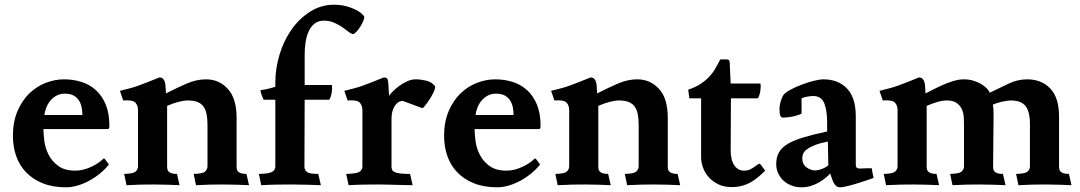

<svg xmlns="http://www.w3.org/2000/svg" viewBox="-20 -786 4602 818"><path d="M165 -236Q165 -215 169 -184.5Q173 -154 187.5 -126Q202 -98 229 -78.5Q256 -59 301 -59Q320 -59 338 -64Q356 -69 371.5 -76.5Q387 -84 398.5 -92Q410 -100 416 -106Q419 -109 421.5 -110.5Q424 -112 428 -107L444 -85Q427 -64 405.5 -46.5Q384 -29 360 -16Q336 -3 310.5 4.5Q285 12 261 12Q205 12 162.5 -5Q120 -22 91.5 -51.5Q63 -81 49 -121Q35 -161 35 -207Q35 -267 54.5 -312.5Q74 -358 105 -388Q136 -418 175 -433Q214 -448 253 -448Q292 -448 327 -437Q362 -426 388.5 -402Q415 -378 430.5 -340.5Q446 -303 446 -251Q446 -241 444 -238.5Q442 -236 437 -236ZM331 -296Q331 -311 328 -327.5Q325 -344 317 -357Q309 -370 294.5 -378.5Q280 -387 256 -387Q236 -387 220.5 -378.5Q205 -370 194 -356.5Q183 -343 177 -327Q171 -311 169 -296Z M491 -399Q510 -404 532 -409.5Q554 -415 572 -422Q582 -426 607.5 -435.5Q633 -445 659 -456Q669 -456 674.5 -450.5Q680 -445 682.5 -436Q685 -427 685.5 -414.5Q686 -402 687 -388Q738 -414 778 -431Q818 -448 858 -448Q913 -448 950.5 -407.5Q988 -367 988 -284V-76Q988 -71 989 -65.5Q990 -60 994 -55.5Q998 -51 1006.5 -48Q1015 -45 1030 -45L1041 3Q1015 2 990 1Q965 0 932 0Q904 0 876.5 0.5Q849 1 815 3L805 -45Q843 -46 853 -54.5Q863 -63 864 -76V-254Q864 -278 860.5 -297.5Q857 -317 848 -330.5Q839 -344 822.5 -351Q806 -358 780 -358Q764 -358 740.5 -352Q717 -346 692 -335V-76Q692 -71 693 -65.5Q694 -60 698 -55.5Q702 -51 710.5 -48Q719 -45 734 -45L745 3Q719 2 694 1Q669 0 636 0Q608 0 580.5 0.5Q553 1 519 3L509 -45Q547 -46 557 -54.5Q567 -63 568 -76V-316Q568 -337 556.5 -349Q545 -361 505 -358Z M1153 -361H1103Q1098 -372 1094 -383Q1090 -394 1090 -402Q1108 -404 1123.5 -408Q1139 -412 1153 -416V-434Q1153 -494 1171 -553.5Q1189 -613 1222 -660Q1255 -707 1301.5 -736.5Q1348 -766 1404 -766Q1442 -766 1478.5 -752Q1515 -738 1531 -717Q1533 -714 1530.5 -705Q1528 -696 1522.5 -685.5Q1517 -675 1509 -663.5Q1501 -652 1492 -645Q1490 -643 1488.5 -642Q1487 -641 1481 -641Q1473 -644 1461 -653.5Q1449 -663 1434 -673Q1419 -683 1400.5 -690.5Q1382 -698 1361 -698Q1335 -698 1319 -684.5Q1303 -671 1294 -650Q1285 -629 1281.5 -603.5Q1278 -578 1278 -554V-424H1394Q1396 -413 1393.5 -394Q1391 -375 1383 -361H1278L1277 -76Q1277 -62 1287.5 -53.5Q1298 -45 1336 -45L1347 3Q1321 2 1287 1Q1253 0 1220 0Q1192 0 1159.5 0.5Q1127 1 1093 3L1083 -45Q1128 -46 1140.5 -54.5Q1153 -63 1153 -76Z M1638 -378Q1643 -386 1655 -398Q1667 -410 1682.5 -421Q1698 -432 1715.5 -440Q1733 -448 1751 -448Q1771 -448 1795.5 -442.5Q1820 -437 1834 -418Q1834 -407 1826.5 -391.5Q1819 -376 1809 -361Q1799 -346 1790.5 -335.5Q1782 -325 1780 -325L1696 -356H1692Q1674 -354 1661 -333.5Q1648 -313 1648 -278V-76Q1648 -69 1650.5 -63Q1653 -57 1661 -53Q1669 -49 1684.5 -47Q1700 -45 1727 -45L1738 3Q1725 3 1706.5 2.5Q1688 2 1668 1.5Q1648 1 1627.5 0.5Q1607 0 1591 0Q1563 0 1531 0.5Q1499 1 1465 3L1455 -45Q1500 -46 1512 -54.5Q1524 -63 1524 -76V-316Q1524 -337 1512.5 -349Q1501 -361 1461 -358L1447 -399Q1466 -404 1488 -409.5Q1510 -415 1528 -422Q1538 -426 1563.5 -435.5Q1589 -445 1615 -456Q1623 -456 1627 -453.5Q1631 -451 1633 -442Q1635 -429 1635.5 -412.5Q1636 -396 1638 -378Z M2002 -236Q2002 -215 2006 -184.5Q2010 -154 2024.5 -126Q2039 -98 2066 -78.5Q2093 -59 2138 -59Q2157 -59 2175 -64Q2193 -69 2208.5 -76.5Q2224 -84 2235.5 -92Q2247 -100 2253 -106Q2256 -109 2258.5 -110.5Q2261 -112 2265 -107L2281 -85Q2264 -64 2242.5 -46.5Q2221 -29 2197 -16Q2173 -3 2147.5 4.5Q2122 12 2098 12Q2042 12 1999.5 -5Q1957 -22 1928.5 -51.5Q1900 -81 1886 -121Q1872 -161 1872 -207Q1872 -267 1891.5 -312.5Q1911 -358 1942 -388Q1973 -418 2012 -433Q2051 -448 2090 -448Q2129 -448 2164 -437Q2199 -426 2225.5 -402Q2252 -378 2267.5 -340.5Q2283 -303 2283 -251Q2283 -241 2281 -238.5Q2279 -236 2274 -236ZM2168 -296Q2168 -311 2165 -327.5Q2162 -344 2154 -357Q2146 -370 2131.5 -378.5Q2117 -387 2093 -387Q2073 -387 2057.5 -378.5Q2042 -370 2031 -356.5Q2020 -343 2014 -327Q2008 -311 2006 -296Z M2328 -399Q2347 -404 2369 -409.5Q2391 -415 2409 -422Q2419 -426 2444.5 -435.5Q2470 -445 2496 -456Q2506 -456 2511.5 -450.5Q2517 -445 2519.5 -436Q2522 -427 2522.5 -414.5Q2523 -402 2524 -388Q2575 -414 2615 -431Q2655 -448 2695 -448Q2750 -448 2787.5 -407.5Q2825 -367 2825 -284V-76Q2825 -71 2826 -65.5Q2827 -60 2831 -55.5Q2835 -51 2843.5 -48Q2852 -45 2867 -45L2878 3Q2852 2 2827 1Q2802 0 2769 0Q2741 0 2713.5 0.5Q2686 1 2652 3L2642 -45Q2680 -46 2690 -54.5Q2700 -63 2701 -76V-254Q2701 -278 2697.5 -297.5Q2694 -317 2685 -330.5Q2676 -344 2659.5 -351Q2643 -358 2617 -358Q2601 -358 2577.5 -352Q2554 -346 2529 -335V-76Q2529 -71 2530 -65.5Q2531 -60 2535 -55.5Q2539 -51 2547.5 -48Q2556 -45 2571 -45L2582 3Q2556 2 2531 1Q2506 0 2473 0Q2445 0 2417.5 0.5Q2390 1 2356 3L2346 -45Q2384 -46 2394 -54.5Q2404 -63 2405 -76V-316Q2405 -337 2393.5 -349Q2382 -361 2342 -358Z M3093 -145Q3093 -104 3108.5 -81.5Q3124 -59 3150 -59Q3165 -59 3176.5 -64.5Q3188 -70 3208 -85Q3216 -91 3220 -86L3240 -59Q3225 -44 3210 -31.5Q3195 -19 3178.5 -9.5Q3162 0 3142 5.5Q3122 11 3096 11Q3065 11 3041 -0.5Q3017 -12 3000.5 -30Q2984 -48 2975.5 -71Q2967 -94 2967 -117V-367H2917L2912 -404Q2942 -414 2963 -427.5Q2984 -441 3000 -457.5Q3016 -474 3027 -493Q3038 -512 3049 -533H3073Q3084 -533 3086.5 -529Q3089 -525 3089 -515L3093 -430H3220Q3222 -419 3219.5 -400Q3217 -381 3209 -367H3094Z M3507 -183Q3472 -176 3451 -167.5Q3430 -159 3418 -150Q3406 -141 3402 -131.5Q3398 -122 3398 -113Q3398 -86 3416 -73Q3434 -60 3451 -60Q3466 -60 3482.5 -66.5Q3499 -73 3509 -82ZM3642 -68Q3650 -68 3658 -68.5Q3666 -69 3669 -69H3694Q3696 -58 3697 -51Q3698 -44 3702 -28Q3697 -26 3678 -19.5Q3659 -13 3636.5 -6Q3614 1 3592 6.5Q3570 12 3560 12Q3549 12 3542.5 6.5Q3536 1 3531.5 -8Q3527 -17 3523.5 -27.5Q3520 -38 3517 -47Q3509 -38 3497 -28Q3485 -18 3469.5 -9Q3454 0 3435 6Q3416 12 3394 12Q3372 12 3352.5 4.5Q3333 -3 3318.5 -16Q3304 -29 3295.5 -47.5Q3287 -66 3287 -87Q3287 -116 3298.5 -136.5Q3310 -157 3335.5 -172.5Q3361 -188 3402.5 -200.5Q3444 -213 3504 -226V-262Q3504 -316 3491.5 -346.5Q3479 -377 3444 -377Q3433 -377 3417.5 -374Q3402 -371 3395 -367V-303Q3395 -301 3387 -298Q3379 -295 3367.5 -292Q3356 -289 3342 -287Q3328 -285 3316 -285Q3308 -285 3304.5 -293Q3301 -301 3301 -321Q3301 -338 3307 -357Q3313 -376 3320 -384Q3329 -394 3351 -405.5Q3373 -417 3398.5 -426.5Q3424 -436 3448.5 -442Q3473 -448 3488 -448Q3551 -448 3588.5 -409Q3626 -370 3626 -290V-87Q3626 -73 3631.5 -70.5Q3637 -68 3642 -68Z M3923 -388Q3932 -392 3951 -402Q3970 -412 3993 -422.5Q4016 -433 4040.5 -440.5Q4065 -448 4086 -448Q4108 -448 4127.5 -442Q4147 -436 4161 -427.5Q4175 -419 4184.5 -409Q4194 -399 4197 -391Q4235 -409 4274.5 -428.5Q4314 -448 4356 -448Q4417 -448 4454.5 -409Q4492 -370 4492 -289V-76Q4492 -71 4493 -65.5Q4494 -60 4498 -55.5Q4502 -51 4510.5 -48Q4519 -45 4534 -45L4545 3Q4519 2 4494 1Q4469 0 4436 0Q4408 0 4380.5 0.5Q4353 1 4319 3L4309 -45Q4347 -46 4357 -54.5Q4367 -63 4368 -76V-256Q4368 -311 4349 -334.5Q4330 -358 4287 -358Q4274 -358 4250.5 -353Q4227 -348 4210 -340Q4212 -331 4212.5 -315.5Q4213 -300 4213 -289L4211 -76Q4211 -71 4212 -65.5Q4213 -60 4217 -55.5Q4221 -51 4229.5 -48Q4238 -45 4253 -45L4264 3Q4238 2 4213 1Q4188 0 4155 0Q4127 0 4099.5 0.5Q4072 1 4038 3L4028 -45Q4066 -46 4076 -54.5Q4086 -63 4087 -76V-256Q4087 -269 4086 -287Q4085 -305 4078 -320.5Q4071 -336 4056 -347Q4041 -358 4014 -358Q3994 -358 3971.5 -351Q3949 -344 3928 -335V-76Q3928 -71 3929 -65.5Q3930 -60 3934 -55.5Q3938 -51 3946.5 -48Q3955 -45 3970 -45L3981 3Q3955 2 3930 1Q3905 0 3872 0Q3844 0 3816.5 0.5Q3789 1 3755 3L3745 -45Q3783 -46 3793 -54.5Q3803 -63 3804 -76V-316Q3804 -337 3792.5 -349Q3781 -361 3741 -358L3727 -399Q3746 -404 3768 -409.5Q3790 -415 3808 -422Q3818 -426 3843.5 -435.5Q3869 -445 3895 -456Q3905 -456 3910.5 -450.5Q3916 -445 3918.5 -436Q3921 -427 3921.5 -414.5Q3922 -402 3923 -388Z"/></svg>

Font: Lusitana
Style: Bold
Weight: 700
Designer: Ana Paula Megda
Foundry: Ana Paula Megda
Version: Version 1.000; ttfautohint (v1.1) -l 8 -r 50 -G 200 -x 14 -D